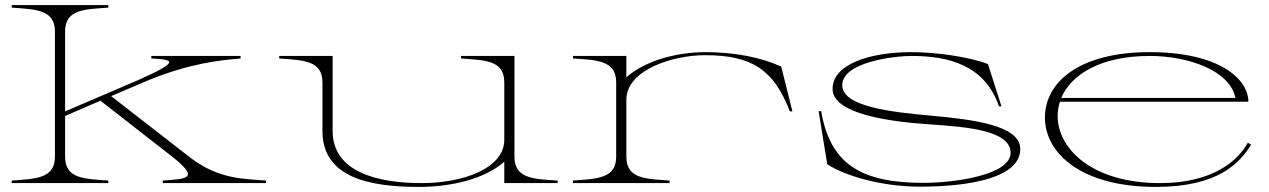

<svg xmlns="http://www.w3.org/2000/svg" viewBox="-20 -720 4989 755"><path d="M26 -10V0H406V-10C312 -17 236 -16 236 -104V-264L375 -324L666 -97C765 -16 711 -17 620 -10V0H1026V-10C935 -17 843 -16 735 -95L417 -342L560 -403C728 -472 845 -483 926 -490V-500H575V-490C666 -486 688 -478 521 -404L236 -282V-596C236 -684 312 -683 406 -690V-700H26V-690C122 -683 196 -682 196 -596V-104C196 -18 122 -17 26 -10Z M1628 15C1757 15 1887 -17 1963 -84V0H2173V-10C2079 -16 2003 -17 2003 -104V-500H1793V-490C1887 -483 1963 -484 1963 -396V-170C1963 -58 1801 0 1638 0C1466 0 1288 -43 1288 -205V-500H1078V-490C1172 -483 1248 -483 1248 -396V-205C1248 -20 1436 15 1628 15Z M2443 -104V-330C2446 -447 2628 -503 2752 -503C2938 -503 3023 -445 3086 -282H3096L3052 -458C2975 -494 2869 -515 2754 -515C2646 -515 2520 -484 2443 -416V-500H2233V-490C2327 -484 2403 -483 2403 -396V-104C2403 -18 2329 -17 2233 -10V0H2613V-10C2519 -17 2443 -16 2443 -104Z M3596 14C3807 14 3992 -25 3992 -134C3992 -228 3805 -250 3643 -265C3488 -279 3292 -300 3292 -385C3292 -476 3497 -500 3564 -500C3708 -500 3853 -465 3908 -302H3918L3865 -468C3791 -497 3658 -515 3564 -515C3395 -515 3252 -465 3254 -369C3256 -273 3471 -242 3635 -231C3784 -221 3954 -207 3954 -119C3954 -33 3739 -1 3611 -1C3366 -1 3245 -74 3209 -283H3199L3233 -74C3304 -28 3448 14 3596 14Z M4525 15C4774 15 4855 -81 4900 -151L4887 -159C4849 -90 4752 0 4541 0C4276 0 4139 -134 4139 -264C4139 -283 4142 -302 4148 -320H4889C4889 -405 4782 -515 4500 -515C4226 -515 4089 -398 4089 -258C4089 -115 4235 15 4525 15ZM4153 -335C4192 -426 4306 -500 4501 -500C4656 -500 4817 -441 4838 -335Z"/></svg>

Font: Sprat Extended Thin
Style: Regular
Weight: 100
Width: 9
Designer: Ethan Nakache
Foundry: Collletttivo
Version: Version 2.000;Glyphs 3.2 (3217)